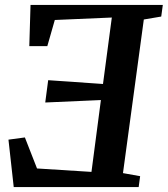

<svg xmlns="http://www.w3.org/2000/svg" viewBox="-20 -763 684 783"><path d="M36 0 14.5 -193.5 81.5 -202.5 131 -76 353 -62 391.5 -355 164.5 -345 176.5 -436 400 -420.5 436 -691.5 203.5 -681.5 173 -575H99.5L104.5 -743H644L637.5 -695.5L566.5 -683.5L481.5 -57L551.5 -44.5L545.5 0Z"/></svg>

Font: Merriweather SemiBold
Style: Italic
Weight: 600
Italic angle: -7.8°
Version: Version 2.101